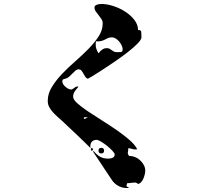

<svg xmlns="http://www.w3.org/2000/svg" viewBox="-20 -854 1040 961"><path d="M447 -100Q463 -80 480 -70Q497 -60 523 -60Q534 -60 544 -64.5Q554 -69 554 -81Q554 -87 542.5 -99.5Q531 -112 516 -124Q501 -136 486 -145Q471 -154 464 -154Q446 -154 438 -142.5Q430 -131 433 -113Q425 -121 405.5 -140Q386 -159 363.5 -180.5Q341 -202 321 -220.5Q301 -239 293 -247Q282 -257 269.5 -268Q257 -279 245.5 -291.5Q234 -304 226.5 -318Q219 -332 219 -349Q219 -385 239.5 -418.5Q260 -452 290.5 -484Q321 -516 356.5 -547Q392 -578 422.5 -609Q453 -640 473.5 -671.5Q494 -703 494 -736Q494 -749 487.5 -759Q481 -769 473.5 -778Q466 -787 459.5 -796.5Q453 -806 453 -817Q453 -823 457 -826Q461 -829 467 -831Q473 -833 479.5 -833.5Q486 -834 490 -834Q515 -834 546.5 -824Q578 -814 605.5 -796.5Q633 -779 652 -755Q671 -731 671 -704Q686 -704 687 -694Q688 -684 688 -667Q688 -656 668.5 -636Q649 -616 619.5 -593Q590 -570 555.5 -546.5Q521 -523 491 -503.5Q461 -484 441 -472Q421 -460 420 -460Q412 -462 407 -469.5Q402 -477 397.5 -485.5Q393 -494 387.5 -500.5Q382 -507 373 -507Q365 -507 357.5 -500.5Q350 -494 342 -485.5Q334 -477 325.5 -469.5Q317 -462 307 -460Q298 -458 295 -456Q292 -454 292 -447Q292 -433 307.5 -419.5Q323 -406 337 -406Q339 -406 340 -407Q342 -407 350 -413Q358 -419 360 -420H362Q363 -420 364 -420.5Q365 -421 367 -421Q371 -421 373 -420Q362 -408 354 -396.5Q346 -385 346 -370Q346 -356 366.5 -337.5Q387 -319 419 -297.5Q451 -276 490 -251.5Q529 -227 564.5 -202.5Q600 -178 628 -153.5Q656 -129 667 -107Q664 -106 657 -106Q647 -106 639.5 -109Q632 -112 622 -112Q622 -100 620 -91.5Q618 -83 627 -73Q640 -74 654.5 -68.5Q669 -63 680.5 -52.5Q692 -42 699.5 -28.5Q707 -15 707 0Q707 16 698.5 38Q690 60 673 67Q672 67 666.5 63.5Q661 60 660 60Q657 60 651 60Q645 60 638.5 61Q632 62 625.5 62.5Q619 63 616 63Q616 68 614.5 70.5Q613 73 612.5 75Q612 77 615 79.5Q618 82 627 87H613Q591 87 571.5 76Q552 65 540 47L447 -93ZM594 -607Q594 -616 589 -626.5Q584 -637 576.5 -646Q569 -655 559.5 -661Q550 -667 540 -667Q528 -667 520.5 -663.5Q513 -660 505.5 -656Q498 -652 487.5 -649Q477 -646 460 -647L459 -633Q459 -619 462 -610Q465 -601 473 -587Q479 -596 490 -604.5Q501 -613 513 -613Q523 -613 528.5 -610Q534 -607 539 -603Q544 -599 550 -596Q556 -593 565 -593Q576 -593 585 -593.5Q594 -594 594 -607ZM400 -267V-259Q404 -259 407 -260L420 -267ZM501 -100Q501 -86 487 -86Q473 -86 473 -100Q473 -114 487 -114Q501 -114 501 -100ZM440 -100Q435 -100 435 -106.5Q435 -113 440 -113Q445 -113 445 -106.5Q445 -100 440 -100Z"/></svg>

Font: Genkaimincho
Style: Regular
Weight: 800
Designer: Dr. Ken Lunde (project architect, glyph set definition & overall production); Masataka HATTORI \u670D \u90E8 \u6B63 \u8C
Foundry: Adobe Systems Incorporated
Version: Version 1.00